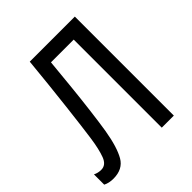

<svg xmlns="http://www.w3.org/2000/svg" viewBox="-200 -841 979 979"><g transform="rotate(-45 289.0 -352.0)"><path d="M499 -714H174Q159 -558 143 -420.5Q127 -283 118 -220Q108 -149 92.5 -107.5Q77 -66 42 -66Q19 -66 -1 -76V-2Q22 10 54 10Q122 10 151 -40Q180 -90 197 -191Q205 -240 214.5 -316Q224 -392 232.5 -476Q241 -560 248 -635H412V0H499Z"/></g></svg>

Font: Noto Sans Display SemiCondensed
Style: Regular
Weight: 400
Width: 4
Designer: Monotype Design team
Foundry: Monotype Imaging Inc.
Version: 1.000